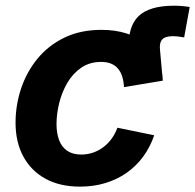

<svg xmlns="http://www.w3.org/2000/svg" viewBox="-20 -660 702 690"><path d="M445 -364.1 442.7 -481.5Q438.8 -564.1 477.7 -601.8Q516.7 -639.5 606 -639.5Q622.1 -639.5 636.4 -638.1Q650.6 -636.8 661.7 -634.8L641.8 -525.6Q631.6 -527.6 620.9 -528.7Q610.2 -529.9 600.8 -529.9Q573.6 -529.9 562.8 -518Q552 -506 555.2 -478.7L565 -370.1ZM267.6 10.7Q195.1 10.7 143.2 -17.8Q91.4 -46.4 63.6 -98Q35.9 -149.6 35.9 -218.8Q35.9 -281.9 55.7 -341.6Q75.6 -401.3 114.6 -449Q153.6 -496.7 211.4 -524.7Q269.1 -552.7 344.8 -552.7Q394 -552.7 434.1 -540Q474.2 -527.3 503.3 -503.4Q532.3 -479.6 548.2 -445.8Q564.2 -412.1 565 -370.1L425.6 -346.9Q424.5 -368.1 419.2 -384.8Q414 -401.5 404.1 -413.3Q394.2 -425.1 379.2 -431.3Q364.2 -437.5 343.4 -437.5Q302 -437.5 271.7 -416.5Q241.4 -395.6 221.7 -361.8Q202.1 -327.9 192.6 -289.1Q183.1 -250.2 183.1 -214.2Q183.1 -181.6 192.3 -156.7Q201.6 -131.8 221.4 -118.2Q241.2 -104.6 272.2 -104.6Q293.9 -104.6 313.9 -111.4Q333.9 -118.1 350.8 -130.7Q367.8 -143.3 380.9 -161.2Q394 -179.1 402 -201L534.2 -173.8Q519.4 -130.8 494.3 -96.8Q469.2 -62.8 434.9 -38.8Q400.7 -14.8 358.5 -2.1Q316.3 10.7 267.6 10.7Z"/></svg>

Font: Inter Variable
Style: Italic
Weight: 400
Italic angle: -9.39999°
Designer: Rasmus Andersson
Foundry: rsms
Version: Version 4.001;git-9221beed3